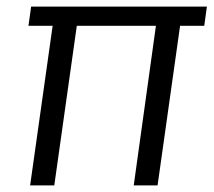

<svg xmlns="http://www.w3.org/2000/svg" viewBox="-20 -560 645 580"><path d="M212 -482 144 0H71L139 -482ZM605 -540 597 -482H66L74 -540ZM524 -482 456 0H384L451 -482Z"/></svg>

Font: Pathway Extreme SemiCondensed Light
Style: Italic
Weight: 300
Width: 4
Italic angle: -8°
Version: Version 1.001;gftools[0.9.26]